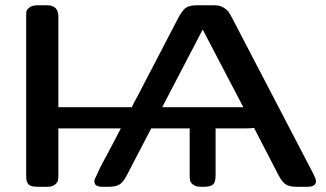

<svg xmlns="http://www.w3.org/2000/svg" viewBox="-20 -714 1246 734"><path d="M80.1 -43.9V-651.9Q80.1 -664.1 81.1 -670.4Q82 -676.8 92.5 -685.3Q103 -693.8 124 -693.8H161.1Q203.1 -693.8 203.1 -649.9V-304.2H483.9Q489.7 -317.4 503.9 -342.8L659.2 -641.1Q675.3 -671.9 688.7 -682.9Q702.1 -693.8 731.9 -693.8H799.8Q820.8 -693.8 835 -684.8Q849.1 -675.8 854 -668.5Q858.9 -661.1 869.1 -642.1L1179.2 -46.9Q1188 -28.8 1188 -22Q1188 0 1155.8 0H1112.8Q1086.9 0 1072.5 -9Q1058.1 -18.1 1043.9 -45.9L951.2 -225.1Q939.9 -223.1 916 -223.1H804.2V-43.9Q804.2 -16.1 793.7 -8.1Q783.2 0 759.8 0H748Q729 0 719 -7.6Q709 -15.1 707 -22.9Q705.1 -30.8 705.1 -43.9V-223.1H558.1L465.8 -45.9Q451.7 -18.1 437.3 -9Q422.9 0 397 0H370.1Q341.3 0 340.8 -20Q340.8 -22.9 341.3 -25.9Q341.8 -28.8 344.5 -33.9Q347.2 -39.1 349.6 -44.4Q352.1 -49.8 356.4 -59.8Q360.8 -69.8 366 -79.3Q371.1 -88.9 379.6 -105Q388.2 -121.1 396.5 -136.5Q404.8 -151.9 417.5 -176Q430.2 -200.2 441.9 -223.1H203.1V-45.9Q203.1 -32.7 201.7 -24.9Q200.2 -17.1 190.2 -8.5Q180.2 0 161.1 0H123Q106.9 0 97.4 -3.9Q87.9 -7.8 84.5 -15.9Q81.1 -23.9 80.6 -29.1Q80.1 -34.2 80.1 -43.9ZM600.1 -304.2H910.2L754.9 -601.1Z"/></svg>

Font: CMU Sans Serif Demi Condensed
Style: DemiCondensed
Weight: 600
Width: 3
Version: Version 0.7.0